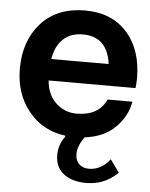

<svg xmlns="http://www.w3.org/2000/svg" viewBox="-54 -599 662 846"><g transform="rotate(5 277.5 -176.5)"><path d="M542 -276.9Q542 -257.8 539.1 -233.9H154.8Q159.7 -171.9 198.2 -135.5Q236.8 -99.1 290 -99.1Q387.2 -99.1 420.9 -172.9H530.8Q519.5 -107.9 469.7 -58.3Q419.9 -8.8 335 2L332 5.9Q305.2 43 305.2 79.1Q305.2 106 321.5 122.1Q337.9 138.2 366.2 138.2Q393.1 138.2 418 124Q442.9 109.9 458 87.9L498 144Q436 206.1 345.2 201.2Q289.1 198.2 255.1 169.7Q221.2 141.1 221.2 88.9Q221.2 43.9 249 6.8V2Q147 -11.2 85.4 -88.1Q23.9 -165 23.9 -274.9Q23.9 -398.9 94.5 -477.1Q165 -555.2 289.1 -555.2Q406.2 -555.2 474.1 -479.5Q542 -403.8 542 -276.9ZM158.2 -329.1H412.1Q396 -449.2 288.1 -449.2Q232.9 -449.2 200 -417.2Q167 -385.3 158.2 -329.1Z"/></g></svg>

Font: Oakes Grotesk
Style: SemiBold
Weight: 600
Designer: Samuel Oakes
Foundry: Samuel Oakes
Version: Version 1.0 | wf-rip DC20170320